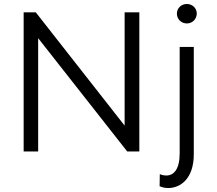

<svg xmlns="http://www.w3.org/2000/svg" viewBox="-20 -762 1094 966"><path d="M99 0H172V-570L620 0H681V-700H607V-130L160 -700H99ZM784 114 783 175C796 181 811 184 827 184C885 184 955 140 955 14V-526H884V10C884 90 854 121 817 121C807 121 795 119 784 114ZM920 -644C948 -644 970 -666 970 -694C970 -721 948 -742 920 -742C892 -742 870 -721 870 -693C870 -666 892 -644 920 -644Z"/></svg>

Font: Chess Sans
Style: Regular
Weight: 400
Designer: Wolf Bōese
Foundry: Wolf Bōese
Version: Version 7.223;Glyphs 3.3 (3306)